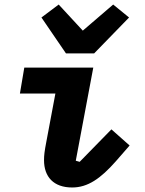

<svg xmlns="http://www.w3.org/2000/svg" viewBox="-20 -814 640 846"><path d="M297.9 12.1C366.8 12.1 422.9 -27 490.1 -103L551.1 -172.9L470.9 -244L331 -100.9L313.9 -105.8L391 -516H87L67.8 -402H224.1L183.9 -187.9C176.1 -147 174 -130 174 -108C174 -35.2 215.9 12.1 297.9 12.1ZM162.6 -736.9 270.6 -578.8H394.9L548.7 -736.9L478.7 -794L344.8 -679L238.6 -794Z"/></svg>

Font: Margiela Mono Italic Bold It
Style: Regular
Weight: 700
Designer: Mike Abbink, Paul van der Laan, Pieter van Rosmalen
Foundry: Bold Monday
Version: Version 2.003 2021